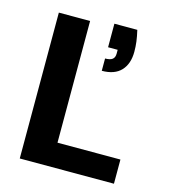

<svg xmlns="http://www.w3.org/2000/svg" viewBox="-108 -803 787 890"><g transform="rotate(15 286.0 -358.5)"><path d="M69 0V-700H219V-116H521V0ZM331 -491V-550Q355 -550 366 -558.5Q377 -567 377 -586V-604H331V-717H441Q448 -687 451 -663.5Q454 -640 454 -615Q454 -557 423 -524Q392 -491 331 -491Z"/></g></svg>

Font: DM Sans 12pt Black
Style: Regular
Weight: 900
Version: Version 4.004;gftools[0.9.30]